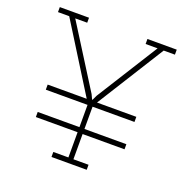

<svg xmlns="http://www.w3.org/2000/svg" viewBox="-127 -830 928 950"><g transform="rotate(20 337.0 -355.5)"><path d="M243.7 0V-26.4H323.2V-159.2H103.5V-186H323.2V-303.2H103.5V-330.1H309.1L87.9 -684.6H28.8V-710.9H182.6V-684.6H119.6L323.7 -360.4L335.4 -335.4H337.9L349.6 -360.4L553.2 -684.6H490.2V-710.9H644.5V-684.6H585.4L363.3 -330.1H570.3V-303.2H349.6V-186H570.3V-159.2H349.6V-26.4H429.2V0Z"/></g></svg>

Font: Roboto Slab Thin
Style: Regular
Weight: 100
Designer: Google
Version: Version 2.000; ttfautohint (v1.8.1.43-b0c9)